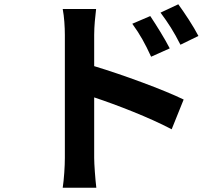

<svg xmlns="http://www.w3.org/2000/svg" viewBox="-20 -819 1040 897"><path d="M273 58H430C425 17 420 -53 420 -81V-364C528 -328 678 -270 782 -215L838 -354C746 -399 553 -470 420 -510V-656C420 -698 425 -742 429 -777H273C280 -741 283 -692 283 -656V-81C283 -42 279 19 273 58ZM730 -760C767 -710 791 -673 823 -610L907 -651C884 -696 842 -759 813 -799ZM598 -708C635 -657 657 -617 686 -554L773 -593C750 -638 710 -702 682 -744Z"/></svg>

Font: Noto Sans KR Bold
Style: Regular
Weight: 700
Designer: Ryoko NISHIZUKA  (kana & ideographs); Paul D. Hunt (Latin, Greek & Cyrillic); Wenlong ZHANG  (bopomofo); Sandoll Communi
Foundry: Adobe Systems Incorporated
Version: Version 1.004;PS 1.004;hotconv 1.0.82;makeotf.lib2.5.63406